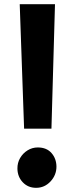

<svg xmlns="http://www.w3.org/2000/svg" viewBox="-20 -889 354 920"><path d="M95.5 -272.5 74.5 -869H243.5L226.5 -272.5ZM153 11Q114.5 11 89.2 -15.5Q64 -42 63.5 -81Q63 -108.5 76.2 -131.5Q89.5 -154.5 112 -168.5Q134.5 -182.5 161 -182.5Q203 -182.5 226.5 -156Q250 -129.5 250.5 -91Q250.5 -50 222 -19.5Q193.5 11 153 11Z"/></svg>

Font: Merriweather Sans
Style: Bold
Weight: 700
Designer: Eben Sorkin
Foundry: Eben Sorkin
Version: Version 1.008; ttfautohint (v1.7.19-72a1) -l 8 -r 50 -G 200 